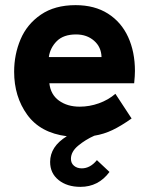

<svg xmlns="http://www.w3.org/2000/svg" viewBox="-20 -523 582 747"><path d="M175 107Q175 47 240 7Q137 -6 86 -76.5Q35 -147 35 -244Q35 -311 60 -370Q85 -429 139 -466Q193 -503 274 -503Q348 -503 400 -470Q452 -437 478.5 -379Q505 -321 505 -247Q505 -229 502 -199H172Q177 -155 209.5 -131.5Q242 -108 290 -108Q328 -108 364.5 -121Q401 -134 429 -158L492 -62Q451 -33 417.5 -17Q384 -1 347 5Q313 20 284.5 43.5Q256 67 256 95Q256 112 268 122Q280 132 298 132Q331 132 357 100L406 146Q363 204 293 204Q241 204 208 177.5Q175 151 175 107ZM375 -301Q374 -340 346 -364.5Q318 -389 276 -389Q227 -389 201 -363Q175 -337 170 -301Z"/></svg>

Font: Hanken Grotesk ExtraBold
Style: Regular
Weight: 800
Designer: Alfredo Marco Pradil
Foundry: Hanken Design Co.
Version: Version 3.014